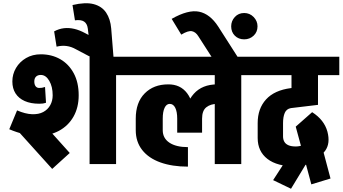

<svg xmlns="http://www.w3.org/2000/svg" viewBox="-20 -1009 2107 1181"><path d="M531 0V-660H694V0ZM572 -547V-660H785V-547ZM37 -214 85 -330Q136 -308 177 -306.5Q218 -305 246 -320Q274 -335 289 -362Q304 -389 304 -423H464Q464 -348 432 -291.5Q400 -235 342 -204Q284 -173 206.5 -174Q129 -175 37 -214ZM221 -371Q169 -371 132 -387.5Q95 -404 75.5 -434.5Q56 -465 56 -508H191Q191 -489 199 -478.5Q207 -468 221 -468ZM221 -371V-468Q231 -468 238 -469Q245 -470 257 -474L263 -377Q250 -373 241.5 -372Q233 -371 221 -371ZM56 -508Q56 -553 78.5 -591Q101 -629 140.5 -652Q180 -675 231 -675V-548Q212 -548 201.5 -537.5Q191 -527 191 -508ZM304 -423Q304 -476 283 -512Q262 -548 231 -548V-675Q298 -675 350.5 -645Q403 -615 433.5 -558.5Q464 -502 464 -423ZM301 30 90 -204 199 -302 409 -68Z M591 -630 447 -706 504 -805 648 -729ZM328 -722 313 -816Q343 -832 373.5 -835.5Q404 -839 436.5 -831.5Q469 -824 504 -805L447 -706Q419 -722 389.5 -726Q360 -730 328 -722ZM541 -660 520 -834H664L678 -660ZM520 -834Q516 -864 497 -876.5Q478 -889 441 -884L426 -978Q506 -997 556.5 -983.5Q607 -970 633 -931Q659 -892 664 -834Z M1120 -279Q1120 -374 1172 -432Q1224 -490 1316 -490V-370Q1276 -370 1249.5 -349.5Q1223 -329 1223 -279ZM1315 -370V-490H1363V-370ZM1136 16Q1039 16 966.5 -10Q894 -36 854.5 -86.5Q815 -137 815 -208H981Q981 -159 1022 -131.5Q1063 -104 1136 -104ZM815 -207V-279H981V-207ZM815 -279Q815 -379 870 -434.5Q925 -490 1014 -490L1024 -370Q1004 -370 992.5 -346Q981 -322 981 -279ZM1070 -193V-279H1223V-193ZM1070 -279Q1070 -322 1058 -346Q1046 -370 1024 -370L1014 -490Q1089 -491 1131 -435.5Q1173 -380 1173 -279ZM735 -547V-660H1371V-547ZM1301 0V-645H1464V0ZM1211 -547V-660H1555V-547Z M1281 -660 1200 -786 1322 -846 1441 -660ZM1200 -786Q1184 -812 1161 -817Q1138 -822 1095 -796L1036 -893Q1138 -951 1205 -937Q1272 -923 1322 -846ZM1482 -767Q1447 -767 1424.5 -789.5Q1402 -812 1402 -847Q1402 -880 1424.5 -904.5Q1447 -929 1482 -929Q1516 -929 1540 -904.5Q1564 -880 1564 -847Q1564 -812 1540 -789.5Q1516 -767 1482 -767Z M1770 152 1660 99 1787 -97 1904 -69ZM1505 -547V-660H2067V-547ZM1800 15Q1685 15 1625 -31.5Q1565 -78 1565 -160L1721 -170Q1721 -151 1729 -137Q1737 -123 1754.5 -115.5Q1772 -108 1800 -108ZM1565 -159V-253H1721V-169ZM1565 -252Q1565 -341 1616.5 -397.5Q1668 -454 1769 -467V-344Q1742 -339 1731.5 -314.5Q1721 -290 1721 -252ZM1769 -344V-467L1936 -487V-364ZM1773 -447V-630H1936V-447ZM1994 -199Q2013 -127 1980 -81.5Q1947 -36 1858 -12L1833 -106Q1855 -112 1860 -126.5Q1865 -141 1859 -163ZM1900 -319Q1974 -272 1994 -199L1859 -163Q1851 -193 1809 -232ZM1900 -319 1955 -114 1839 -83 1799 -230ZM1895 125 1808 -200 1930 -223 2013 89ZM1798 15V-108Q1821 -108 1843.5 -116Q1866 -124 1888 -138V-5Q1860 6 1839 10.5Q1818 15 1798 15Z"/></svg>

Font: Akshar Light
Style: Bold
Weight: 700
Version: Version 1.100